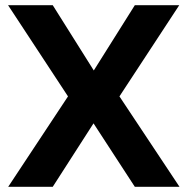

<svg xmlns="http://www.w3.org/2000/svg" viewBox="-20 -717 720 737"><path d="M241 -347 11 -697H182.5L340 -446.5L497.5 -697H668L438.5 -347L669 0H497.5L339 -243.5L182.5 0H11.5Z"/></svg>

Font: HK Grotesk ExtraBold
Style: Regular
Weight: 800
Designer: Alfredo Marco Pradil
Foundry: Hanken Design Co.
Version: Version 3.001